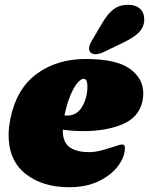

<svg xmlns="http://www.w3.org/2000/svg" viewBox="-20 -781 624 804"><path d="M580 -390Q580 -371 576 -355Q561 -289 492.5 -260.5Q424 -232 331 -232Q284 -232 243 -238Q242 -186 271 -165Q300 -144 352 -144Q376 -144 398 -149.5Q420 -155 454 -166Q482 -176 492 -176Q503 -176 503 -163Q504 -128 477 -89.5Q450 -51 397 -24Q344 3 269 3Q158 3 87 -53Q16 -109 16 -216Q16 -246 24 -286Q49 -409 133.5 -471.5Q218 -534 339 -534Q466 -534 523 -493.5Q580 -453 580 -390ZM261 -297Q303 -297 325 -336Q347 -375 346 -423Q345 -451 330 -451Q319 -451 304 -433.5Q289 -416 274.5 -381Q260 -346 250 -298Q254 -297 261 -297ZM517 -761Q548 -761 566 -744.5Q584 -728 584 -700Q584 -670 564 -648Q544 -626 499 -604L412 -562Q393 -554 380 -554Q368 -554 360.5 -560Q353 -566 353 -578Q353 -591 363 -608L406 -681Q430 -723 455.5 -742Q481 -761 517 -761Z"/></svg>

Font: Shrikhand
Style: Regular
Weight: 400
Italic angle: -14°
Designer: Jonny Pinhorn
Foundry: Jonny Pinhorn
Version: Version 1.001;PS 1.001;hotconv 1.0.88;makeotf.lib2.5.647800